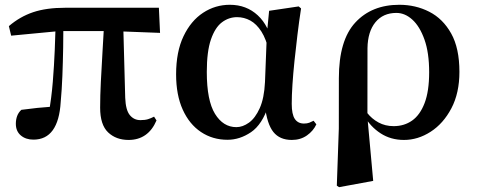

<svg xmlns="http://www.w3.org/2000/svg" viewBox="-20 -572 2007 807"><path d="M120.5 14.9Q88.3 14.9 67.4 -2.8Q46.6 -20.5 46.6 -51.8Q46.6 -69.5 52.1 -84.4Q57.6 -99.3 69.8 -110.4Q103.2 -114.9 137.4 -118.5Q171.7 -122 210.7 -124.7L184.8 -95.7Q196.4 -159.4 201.9 -227.7Q207.4 -296 210.1 -361.3Q212.8 -426.6 214.3 -482H246.5Q246.5 -431.1 245.5 -371.7Q244.5 -312.4 242.2 -253.3Q239.9 -194.3 235.1 -142.7Q230.4 -64.5 201.8 -24.8Q173.2 14.9 120.5 14.9ZM26.9 -422.1 17.3 -462.2Q63.5 -501.9 119.2 -520.7Q174.9 -539.4 253.8 -539.4H647.8L652.7 -433.8L449.1 -441.5H231ZM520.5 16.2Q467.9 16.2 434.4 -15.6Q400.9 -47.4 400.9 -119.3Q400.9 -169 403.9 -228.9Q406.8 -288.8 410.8 -353.8Q414.7 -418.8 418.2 -482H497.6L506.3 -160.9Q508.3 -109.4 525.6 -88.3Q542.9 -67.1 570.2 -67.1Q589.2 -67.1 601.7 -70.9Q614.2 -74.7 627.6 -81.7L637.8 -65.8Q620.4 -24.9 590.8 -4.3Q561.2 16.2 520.5 16.2Z M936.3 15.5Q873.6 15.5 824.7 -17.2Q775.7 -49.9 748 -111.3Q720.2 -172.8 720.2 -259.4Q720.2 -354.6 751.3 -419.6Q782.3 -484.6 833.6 -518.3Q884.8 -551.9 946.1 -551.9Q1015.7 -551.9 1063.5 -507.5Q1111.3 -463.2 1126 -381.8H1132.5L1111.2 -353.7Q1099.2 -407.4 1078.7 -439.4Q1058.2 -471.4 1032 -485.7Q1005.8 -499.9 976.4 -499.9Q941.7 -499.9 912.8 -478.2Q884 -456.5 866.6 -406.1Q849.2 -355.7 849.2 -269.8Q849.2 -149.6 883.6 -93.6Q918.1 -37.6 973.5 -37.6Q1000.2 -37.6 1026.6 -56.6Q1052.9 -75.6 1071.7 -117.3Q1090.5 -159.1 1093.8 -227.4L1101.6 -428L1111.1 -526.6L1235.4 -545L1245.4 -536.5Q1236.9 -481.4 1230.1 -424.9Q1223.2 -368.4 1217.7 -315.4Q1212.2 -262.4 1209.2 -216.4Q1206.2 -170.4 1206.2 -135.4Q1206.2 -91.4 1219.2 -72.1Q1232.2 -52.7 1257.7 -52.7Q1270.9 -52.7 1280.2 -56.3Q1289.5 -60 1298 -64.5L1309.7 -49.4Q1297 -21.7 1270 -2.7Q1243 16.2 1206.5 16.2Q1155.9 16.2 1129.1 -17.1Q1102.3 -50.5 1093.4 -127.3L1108.4 -128.7Q1082.2 -48.4 1035 -16.4Q987.8 15.5 936.3 15.5Z M1395.7 208.4 1404.1 -31.5 1404.3 -243.1Q1404.3 -402.7 1473.4 -477.3Q1542.4 -551.9 1658.5 -551.9Q1726.7 -551.9 1784.1 -522.7Q1841.6 -493.4 1876.3 -431.4Q1911 -369.4 1911 -270Q1911 -180.9 1877.2 -116.7Q1843.3 -52.5 1790 -18.2Q1736.6 16.2 1678 16.2Q1622.4 16.2 1579.7 -11.6Q1536.9 -39.4 1510.9 -84.8H1506.5L1522.4 -98.6Q1542.6 -72.5 1571 -57.2Q1599.3 -41.8 1634.5 -41.8Q1678.8 -41.8 1712.1 -65.2Q1745.4 -88.6 1764.6 -138.6Q1783.8 -188.7 1783.8 -268.3Q1783.8 -350.3 1764.1 -405.7Q1744.4 -461.1 1713.2 -489.4Q1682.1 -517.7 1646 -517.7Q1590 -517.7 1557.8 -478.3Q1525.6 -438.9 1524.6 -369.3L1524.3 -86.8L1524.7 -74.4L1548.6 188.3L1405.2 214.7Z"/></svg>

Font: Noto Serif SC ExtraLight
Style: Regular
Weight: 200
Designer: Ryoko NISHIZUKA 西塚涼子 (kana & ideographs); Frank Grießhammer (Latin, Greek & Cyrillic); Wenlong ZHANG 张文龙 (bopomofo); San
Foundry: Adobe
Version: Version 2.002-H1;hotconv 1.1.0;makeotfexe 2.6.0